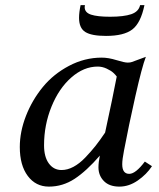

<svg xmlns="http://www.w3.org/2000/svg" viewBox="-20 -711 606 734"><path d="M361.8 -116.2Q310.5 -57.1 265.1 -27.3Q219.7 2.4 167 2.4Q116.7 2.4 86.2 -38.3Q55.7 -79.1 55.7 -148.9Q55.7 -207.5 79.3 -268.1Q103 -328.6 143.6 -378.2Q184.1 -427.7 243.7 -459.2Q303.2 -490.7 369.1 -490.7Q394.5 -490.7 425 -481.2Q455.6 -471.7 468.3 -471.7Q478.5 -471.7 484.4 -474.1L537.6 -493.7Q522.9 -456.1 497.3 -342.5Q471.7 -229 454.1 -135.7Q447.3 -101.6 447.3 -83Q447.3 -46.4 474.1 -46.4Q498.5 -46.4 533.7 -93.3L561 -75.7Q540.5 -44.4 506.8 -21Q473.1 2.4 436.5 2.4Q397.9 2.4 377.2 -18.8Q356.4 -40 356.4 -71.3Q356.4 -90.8 361.8 -116.2ZM381.8 -204.1Q411.6 -341.3 426.3 -418.5Q420.9 -425.8 412.6 -433.3Q404.3 -440.9 387.7 -448.7Q371.1 -456.5 353.5 -456.5Q300.3 -456.5 252.7 -414.8Q205.1 -373 176.8 -303.2Q148.4 -233.4 148.4 -155.3Q148.4 -111.3 166.7 -86.2Q185.1 -61 215.3 -61Q237.8 -61 260.7 -73.2Q283.7 -85.4 305.9 -108.6Q328.1 -131.8 345 -153.1Q361.8 -174.3 381.8 -204.1ZM400.9 -647Q453.1 -647 481.7 -656.7Q510.3 -666.5 515.6 -691.4H532.2Q518.1 -623 485.8 -598.4Q453.6 -573.7 385.3 -573.7Q330.1 -573.7 306.2 -588.6Q282.2 -603.5 282.2 -643.1Q282.2 -663.6 288.1 -691.4H304.7Q303.7 -685.5 303.7 -683.6Q303.7 -663.1 328.1 -655Q352.5 -647 400.9 -647Z"/></svg>

Font: Flanker
Style: Italic
Weight: 400
Italic angle: -12°
Designer: Flanker
Version: Version 2.027